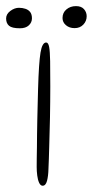

<svg xmlns="http://www.w3.org/2000/svg" viewBox="-61 -585 304 628"><path d="M78.5 22.5Q71.5 22.5 67 12.8Q62.5 3 60.8 -11Q59 -25 59 -38.5Q59 -50.5 59.2 -66.8Q59.5 -83 59.8 -103.2Q60 -123.5 60.2 -146Q60.5 -168.5 61 -193Q61.5 -217.5 62.2 -243Q63 -268.5 63.5 -293.5Q66 -380 71.5 -413Q77 -446 90 -446Q97 -446 99.8 -431.2Q102.5 -416.5 103 -385Q103.5 -353.5 103.5 -302.5Q103.5 -278 103.2 -252.2Q103 -226.5 102.5 -201Q102 -175.5 101.2 -151.5Q100.5 -127.5 100 -105.5Q99.5 -83.5 98.8 -65Q98 -46.5 97.5 -32.5Q97 -9.5 92.8 6.5Q88.5 22.5 78.5 22.5ZM4 -492.5Q-22 -492.5 -31.5 -500.8Q-41 -509 -41 -524.5Q-41 -539 -27.2 -549.2Q-13.5 -559.5 1 -559.5Q12.5 -559.5 22.2 -556.2Q32 -553 37.8 -545.5Q43.5 -538 43.5 -525Q43.5 -511.5 33.2 -502Q23 -492.5 4 -492.5ZM183 -493Q166 -493 154.8 -502.5Q143.5 -512 143.5 -526Q143.5 -543.5 156.2 -554.2Q169 -565 187.5 -565Q205 -565 213.8 -555Q222.5 -545 222.5 -532Q222.5 -516 211.5 -504.5Q200.5 -493 183 -493Z"/></svg>

Font: Gluten Thin Thin
Style: Regular
Weight: 250
Version: Version 1.300